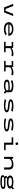

<svg xmlns="http://www.w3.org/2000/svg" viewBox="4742 -5553 1016 10540"><g transform="rotate(90 5250.0 -283.0)"><path d="M738.5 -500H859.5L662 0H389L191.5 -500H312.5L469 -84.5H582Z M1925.5 -83Q1904.5 -67.5 1876 -53.2Q1847.5 -39 1804.8 -23.5Q1762 -8 1703.5 1.5Q1645 11 1580.5 11Q1499 11 1429.5 -6Q1360 -23 1307.5 -55.2Q1255 -87.5 1225 -138.8Q1195 -190 1195 -254.5Q1195 -306 1215.2 -348.8Q1235.5 -391.5 1270.8 -421.2Q1306 -451 1354.8 -471.8Q1403.5 -492.5 1460.2 -502.2Q1517 -512 1580 -512Q1657 -512 1722.8 -494.2Q1788.5 -476.5 1838.8 -442.2Q1889 -408 1917.5 -353.8Q1946 -299.5 1946 -231H1312Q1321.5 -160 1393.2 -118.8Q1465 -77.5 1580.5 -77.5Q1669.5 -77.5 1736 -99.5Q1802.5 -121.5 1830.5 -149ZM1582.5 -430.5Q1480 -430.5 1407.8 -396.5Q1335.5 -362.5 1316.5 -296H1821Q1820 -319 1804.5 -342Q1789 -365 1760.5 -385.2Q1732 -405.5 1685.2 -418Q1638.5 -430.5 1582.5 -430.5Z M2621 -84.5H2849.5V0H2276.5V-84.5H2511V-415.5H2281V-500H2597.5L2615 -408.5Q2663 -456 2748.2 -484Q2833.5 -512 2937.5 -512Q3017 -512 3075.5 -488.5L3019 -395Q3005.5 -403 2968.8 -411.8Q2932 -420.5 2887.5 -420.5Q2790 -420.5 2718.5 -392.5Q2647 -364.5 2621 -322.5Z M3671 -84.5H3899.5V0H3326.5V-84.5H3561V-415.5H3331V-500H3647.5L3665 -408.5Q3713 -456 3798.2 -484Q3883.5 -512 3987.5 -512Q4067 -512 4125.5 -488.5L4069 -395Q4055.5 -403 4018.8 -411.8Q3982 -420.5 3937.5 -420.5Q3840 -420.5 3768.5 -392.5Q3697 -364.5 3671 -322.5Z M4707 -512Q4777 -512 4837.2 -501.5Q4897.5 -491 4944.8 -470Q4992 -449 5019 -414.8Q5046 -380.5 5046 -336V-119.5L5125 -39.5L5056 15L4973.5 -65.5Q4949 -47 4914.2 -31.5Q4879.5 -16 4812.8 -2.5Q4746 11 4666.5 11Q4514.5 11 4433.5 -29Q4352.5 -69 4352.5 -150.5Q4352.5 -230.5 4436.2 -269Q4520 -307.5 4691 -307.5H4937.5V-316Q4937.5 -345.5 4916.5 -367.5Q4895.5 -389.5 4860 -401.8Q4824.5 -414 4783.5 -420Q4742.5 -426 4696 -426Q4621.5 -426 4550.8 -409Q4480 -392 4452 -368.5L4366 -437.5Q4403 -468 4495.2 -490Q4587.5 -512 4707 -512ZM4685.5 -71Q4770 -71 4837.5 -87.8Q4905 -104.5 4937.5 -131V-234.5H4715Q4586 -234.5 4525.5 -216Q4465 -197.5 4465 -154.5Q4465 -130.5 4480.5 -114Q4496 -97.5 4526.2 -88.2Q4556.5 -79 4595 -75Q4633.5 -71 4685.5 -71Z M5775.5 11Q5656.5 11 5558.5 -5.2Q5460.5 -21.5 5410.5 -48.5L5493.5 -120Q5528 -99 5609.2 -84.2Q5690.5 -69.5 5779 -69.5Q5888.5 -69.5 5959.5 -88.8Q6030.5 -108 6030.5 -145.5Q6030.5 -177.5 5962 -193.8Q5893.5 -210 5748 -220Q5687 -224.5 5640 -231.5Q5593 -238.5 5552.5 -250.2Q5512 -262 5486 -278.2Q5460 -294.5 5445.2 -317.5Q5430.5 -340.5 5430.5 -370Q5430.5 -406 5461.2 -434.2Q5492 -462.5 5544.2 -479Q5596.5 -495.5 5659.5 -503.8Q5722.5 -512 5792.5 -512Q5915 -512 6003.2 -493.2Q6091.5 -474.5 6113.5 -456.5L6035 -380Q6016 -397.5 5936 -414.2Q5856 -431 5787 -431Q5729 -431 5678 -425.8Q5627 -420.5 5587.2 -405.5Q5547.5 -390.5 5547.5 -368.5Q5547.5 -338.5 5603.2 -324.5Q5659 -310.5 5789.5 -301Q5835.5 -298 5873 -293.5Q5910.5 -289 5954 -281.8Q5997.5 -274.5 6029.8 -263.2Q6062 -252 6089.8 -236.5Q6117.5 -221 6132.2 -199Q6147 -177 6147 -150Q6147 -107.5 6118 -75.5Q6089 -43.5 6037 -25Q5985 -6.5 5919.8 2.2Q5854.5 11 5775.5 11Z M6825.5 11Q6706.5 11 6608.5 -5.2Q6510.5 -21.5 6460.5 -48.5L6543.5 -120Q6578 -99 6659.2 -84.2Q6740.5 -69.5 6829 -69.5Q6938.5 -69.5 7009.5 -88.8Q7080.5 -108 7080.5 -145.5Q7080.5 -177.5 7012 -193.8Q6943.5 -210 6798 -220Q6737 -224.5 6690 -231.5Q6643 -238.5 6602.5 -250.2Q6562 -262 6536 -278.2Q6510 -294.5 6495.2 -317.5Q6480.5 -340.5 6480.5 -370Q6480.5 -406 6511.2 -434.2Q6542 -462.5 6594.2 -479Q6646.5 -495.5 6709.5 -503.8Q6772.5 -512 6842.5 -512Q6965 -512 7053.2 -493.2Q7141.5 -474.5 7163.5 -456.5L7085 -380Q7066 -397.5 6986 -414.2Q6906 -431 6837 -431Q6779 -431 6728 -425.8Q6677 -420.5 6637.2 -405.5Q6597.5 -390.5 6597.5 -368.5Q6597.5 -338.5 6653.2 -324.5Q6709 -310.5 6839.5 -301Q6885.5 -298 6923 -293.5Q6960.5 -289 7004 -281.8Q7047.5 -274.5 7079.8 -263.2Q7112 -252 7139.8 -236.5Q7167.5 -221 7182.2 -199Q7197 -177 7197 -150Q7197 -107.5 7168 -75.5Q7139 -43.5 7087 -25Q7035 -6.5 6969.8 2.2Q6904.5 11 6825.5 11Z M7921.2 -646.2Q7900 -625 7869.5 -625Q7839 -625 7818 -646.2Q7797 -667.5 7797 -698Q7797 -728.5 7818 -749.8Q7839 -771 7869.5 -771Q7900 -771 7921.2 -749.8Q7942.5 -728.5 7942.5 -698Q7942.5 -667.5 7921.2 -646.2ZM7924 -84.5H8227V0H7811V-415.5H7518V-500H7924Z M8593 0V-500H8685L8702.5 -402V-400Q8745.5 -453 8823.8 -482.2Q8902 -511.5 9007.5 -511.5Q9151 -511.5 9219.5 -453Q9288 -394.5 9288 -260V0H9173.5V-237Q9173.5 -291.5 9161 -327.8Q9148.5 -364 9121.2 -385Q9094 -406 9056.5 -414.5Q9019 -423 8963.5 -423Q8865 -423 8788.2 -380.2Q8711.5 -337.5 8702.5 -272.5V0Z M9970.5 -153.5Q9871 -153.5 9800 -168Q9770 -159 9750.5 -144.8Q9731 -130.5 9731 -114.5Q9731 -74.5 9812 -74.5H10124Q10241 -74.5 10297.5 -42.8Q10354 -11 10354 47.5Q10354 81 10334.5 108Q10315 135 10272 157.8Q10229 180.5 10151.2 193Q10073.5 205.5 9966.5 205.5Q9859.5 205.5 9785.5 196.5Q9711.5 187.5 9670.2 169.5Q9629 151.5 9611.2 128.2Q9593.5 105 9593.5 73Q9593.5 48.5 9610.2 27.2Q9627 6 9647.8 -5.5Q9668.5 -17 9692.5 -24.5Q9640.5 -52.5 9640.5 -96.5Q9640.5 -129.5 9665.8 -152.2Q9691 -175 9729.5 -188Q9613.5 -232.5 9613.5 -331Q9613.5 -380 9641.8 -416Q9670 -452 9720.5 -472.5Q9771 -493 9833 -502.5Q9895 -512 9970.5 -512Q10148 -512 10240 -462.5L10321.5 -542L10382 -486L10303 -408.5Q10326 -375.5 10326 -331Q10326 -291.5 10306 -260.2Q10286 -229 10252.8 -209.2Q10219.5 -189.5 10173 -176.8Q10126.5 -164 10076.8 -158.8Q10027 -153.5 9970.5 -153.5ZM9970.5 -235.5Q10038.5 -235.5 10090.8 -245Q10143 -254.5 10176.8 -276.8Q10210.5 -299 10210.5 -332Q10210.5 -382 10146.5 -406.2Q10082.5 -430.5 9970.5 -430.5Q9857 -430.5 9793 -406.2Q9729 -382 9729 -332Q9729 -299 9762.8 -276.8Q9796.5 -254.5 9849.2 -245Q9902 -235.5 9970.5 -235.5ZM9689.5 57.5Q9689.5 73.5 9703.2 85.2Q9717 97 9748.2 106Q9779.5 115 9834.2 119.5Q9889 124 9967 124Q10043 124 10099.5 118Q10156 112 10187.5 101.8Q10219 91.5 10233.8 79Q10248.5 66.5 10248.5 51.5Q10248.5 27 10211.8 14Q10175 1 10089.5 1H9809Q9783.5 1 9757 -3Q9728.5 5 9709 20.8Q9689.5 36.5 9689.5 57.5Z"/></g></svg>

Font: League Mono Extended
Style: Regular
Weight: 400
Width: 9
Designer: Tyler Finck
Foundry: The League of Moveable Type / Tyler Finck
Version: Version 2.210